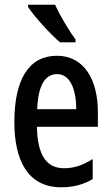

<svg xmlns="http://www.w3.org/2000/svg" viewBox="-20 -786 473 816"><path d="M214 -766H99V-757C125 -716 196 -639 235 -606H301V-618C275 -653 234 -721 214 -766ZM222 -549C103 -549 41 -449 41 -267C41 -105 98 10 240 10C290 10 334 -1 374 -25V-110C331 -83 294 -71 252 -71C176 -71 139 -129 137 -247H396V-309C396 -448 337 -549 222 -549ZM223 -471C278 -471 304 -406 304 -322H138C142 -424 172 -471 223 -471Z"/></svg>

Font: Noto Sans Bengali ExtraCondensed Medium
Style: Regular
Weight: 500
Width: 2
Designer: Joana Ranito - Universal Thirst; Jelle Bosma - Monotype Design Team
Foundry: Universal Thirst ehf.
Version: Version 3.000